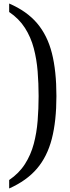

<svg xmlns="http://www.w3.org/2000/svg" viewBox="-20 -825 397 1089"><path d="M32 -805Q132 -762 190.5 -693Q249 -624 274.5 -523Q300 -422 300 -280Q300 -139 274 -38Q248 63 189.5 131.5Q131 200 32 244V196Q88 158 121.5 105.5Q155 53 171.5 -9Q188 -71 193.5 -140Q199 -209 199 -280Q199 -351 193.5 -420Q188 -489 171.5 -551.5Q155 -614 121.5 -666.5Q88 -719 32 -757Z"/></svg>

Font: Noto Serif Malayalam
Style: Regular
Weight: 400
Designer: Indian type Foundry, Jelle Bosma, Monotype Design Team
Foundry: Monotype Imaging Inc.
Version: Version 2.103